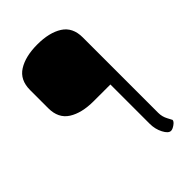

<svg xmlns="http://www.w3.org/2000/svg" viewBox="-261 -890 1116 1116"><g transform="rotate(-45 296.5 -332.5)"><path d="M483 -627V-7Q483 25 498 52.5Q513 80 513 81Q513 93 494 106.5Q475 120 462 120Q441 120 422 83.5Q403 47 403 3V-320H266Q168 -320 109 -357.5Q50 -395 50 -478V-627Q50 -710 109.5 -747.5Q169 -785 267 -785Q365 -785 424 -747.5Q483 -710 483 -627Z"/></g></svg>

Font: Offside
Style: Regular
Weight: 400
Designer: Eduardo Rodriguez Tunni
Foundry: Eduardo Rodriguez Tunni
Version: Version 1.001